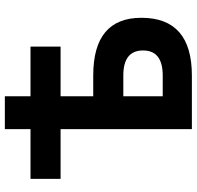

<svg xmlns="http://www.w3.org/2000/svg" viewBox="-30 -794 823 804"><g transform="rotate(-90 382.0 -391.5)"><path d="M381.3 -675.8H589.4V-549.8H381.3V-413.1H468.3Q710 -413.1 710 -211.4Q710 0 468.3 0H243.7V-549.8H35.6V-675.8H243.7V-783.2H381.3ZM381.3 -122.1H468.3Q573.2 -122.1 573.2 -204.6Q573.2 -287.1 468.3 -287.1H381.3Z"/></g></svg>

Font: Cadman
Style: Bold
Weight: 700
Designer: Paul James MIller
Foundry: High-Logic / Made with FontCreator
Version: Version 2.114;March 28, 2021;FontCreator 13.0.0.2683 64-bit